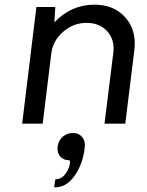

<svg xmlns="http://www.w3.org/2000/svg" viewBox="-20 -530 628 823"><path d="M385 -510Q469 -510 517.5 -455Q566 -400 556 -316L517 0H428L466 -306Q472 -360 439.5 -396Q407 -432 351 -432Q295 -432 251 -394Q207 -356 200 -302L163 0H75L136 -500H217L213 -434Q285 -510 385 -510ZM343 104Q335 174 299 224.5Q263 275 212 273L217 239Q255 238 274 191Q285 162 277 157Q252 157 238 140.5Q224 124 227 98.5Q230 73 248.5 56.5Q267 40 292.5 40Q318 40 332.5 58Q347 76 343 104Z"/></svg>

Font: Orkney
Style: Italic
Weight: 400
Italic angle: -7°
Designer: Samuel Oakes and Alfredo Marco Pradil
Foundry: Alfredo Marco Pradil
Version: 1.0; ttfautohint (v1.5)